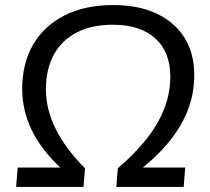

<svg xmlns="http://www.w3.org/2000/svg" viewBox="-20 -741 832 761"><path d="M429 -721Q529 -721 601 -687Q673 -653 711.5 -591Q750 -529 750 -444Q750 -366 721.5 -297Q693 -228 639 -166Q585 -104 509 -48L518 -77H714L708 0H441L447 -74Q507 -125 554.5 -182.5Q602 -240 628.5 -304Q655 -368 655 -438Q655 -535 595.5 -589Q536 -643 427 -643Q343 -643 283.5 -612Q224 -581 193 -523.5Q162 -466 162 -387Q162 -307 201.5 -228.5Q241 -150 317 -74L311 0H44L50 -77H248L251 -48Q157 -128 112.5 -212Q68 -296 68 -389Q68 -490 111.5 -564.5Q155 -639 236 -680Q317 -721 429 -721Z"/></svg>

Font: Muli Medium
Style: Italic
Weight: 500
Italic angle: -4.541°
Designer: Vernon Adams
Foundry: Vernon Adams
Version: Version 2.100; ttfautohint (v1.8.1.43-b0c9)